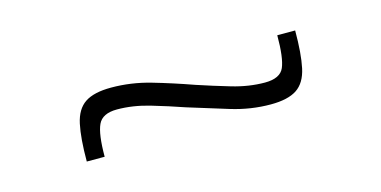

<svg xmlns="http://www.w3.org/2000/svg" viewBox="-30 -442 556 280"><g transform="rotate(-15 248.5 -302.0)"><path d="M77 -249Q77 -284 81.5 -305Q86 -326 99.5 -335Q113 -344 139 -344Q169 -344 198.5 -335.5Q228 -327 259 -316Q283 -308 308.5 -300.5Q334 -293 358 -293Q381 -293 387 -307Q393 -321 393 -355H420Q420 -320 415.5 -299Q411 -278 397.5 -269Q384 -260 358 -260Q328 -260 298.5 -269Q269 -278 237 -288Q214 -296 188.5 -303.5Q163 -311 139 -311Q117 -311 110.5 -297Q104 -283 104 -249Z"/></g></svg>

Font: Saira Thin
Style: Regular
Weight: 100
Designer: Hector Gatti with collaboration of the Omnibus-Type team
Foundry: Omnibus-Type
Version: Version 1.101